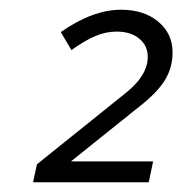

<svg xmlns="http://www.w3.org/2000/svg" viewBox="-20 -725 375 395"><path d="M48 -350 56 -387 234 -530Q284 -568 284 -608Q284 -631 266.5 -645.5Q249 -660 220 -660Q198 -660 176.5 -651Q155 -642 127 -622L105 -659Q171 -705 229 -705Q276 -705 305.5 -680.5Q335 -656 335 -617Q335 -586 319.5 -560.5Q304 -535 267 -506L126 -393H295L286 -350Z"/></svg>

Font: Red Hat Text VF
Style: Italic
Weight: 400
Italic angle: -12°
Designer: Pentagram, MCKL
Foundry: Pentagram, MCKL
Version: Version 1.023